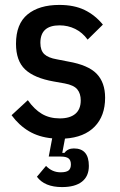

<svg xmlns="http://www.w3.org/2000/svg" viewBox="-20 -552 486 780"><path d="M232 208Q161 208 130 166L167 122Q192 148 226 148Q249 148 258.5 140.5Q268 133 268 116Q268 99 258.5 91.5Q249 84 226 84H178L192 10Q138 5 97.5 -19Q57 -43 27 -84L93 -145Q119 -108 150 -89.5Q181 -71 223 -71Q264 -71 286 -89.5Q308 -108 308 -144Q308 -172 294 -189Q280 -206 243 -213L198 -221Q119 -235 82 -270Q45 -305 45 -374Q45 -455 92 -493.5Q139 -532 221 -532Q281 -532 323.5 -511.5Q366 -491 398 -452L336 -391Q315 -420 285.5 -434.5Q256 -449 222 -449Q144 -449 144 -378Q144 -347 160 -332Q176 -317 211 -311L257 -302Q338 -288 372.5 -252.5Q407 -217 407 -155Q407 -81 364.5 -37.5Q322 6 244 11L233 69H242Q255 51 280 51Q341 51 341 122Q341 164 313 186Q285 208 232 208Z"/></svg>

Font: IBM Plex Sans Condensed Medium
Style: Regular
Weight: 500
Width: 3
Designer: Mike Abbink, Paul van der Laan, Pieter van Rosmalen
Foundry: Bold Monday
Version: Version 1.3